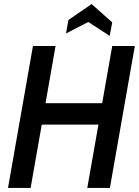

<svg xmlns="http://www.w3.org/2000/svg" viewBox="-20 -927 685 947"><path d="M19.5 0 142.5 -700H254L204.5 -418H484L533.5 -700H645L522 0H410.5L465.5 -312.5H186L131 0ZM521 -750 415.5 -818.5 305.5 -762 317.5 -828.5 432 -907 533.5 -816.5Z"/></svg>

Font: Cabin Condensed SemiBold
Style: Italic
Weight: 600
Width: 3
Italic angle: -10°
Designer: Pablo Impallari
Foundry: Pablo Impallari. http://www.impallari.com Igino Marini. http://www.ikern.com
Version: Version 3.001; ttfautohint (v1.8.3)